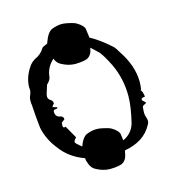

<svg xmlns="http://www.w3.org/2000/svg" viewBox="-100 -674 756 828"><g transform="rotate(-15 278.0 -260.0)"><path d="M443.8 -329.6 446.8 -331.1 444.3 -331.5ZM377 -35.6Q417 -53.7 430.2 -95.7Q447.8 -168 447.8 -215.8Q447.8 -292 416 -359.9Q390.6 -411.1 375 -428.2Q368.2 -435.1 342.8 -458.5Q339.8 -442.4 336.9 -436.5Q329.6 -421.9 318.4 -416Q308.6 -410.6 282.2 -408.2Q272.5 -407.2 263.2 -407.2Q231.9 -407.2 200.7 -424.8Q184.6 -433.1 176.8 -453.6Q173.8 -451.2 171.4 -448.2Q171.4 -447.3 170.4 -447.3Q144.5 -419.9 140.6 -385.7Q140.1 -369.6 121.6 -352.5Q113.3 -324.7 110.8 -318.4Q107.9 -310.1 107.9 -301.8Q107.9 -291 120.6 -283.7Q128.9 -277.8 128.9 -268.1Q128.9 -264.2 123 -260.3Q122.1 -259.3 119.1 -252.9L139.2 -247.1Q138.7 -240.7 129.2 -240.7Q119.6 -240.7 119.6 -231.9Q119.6 -208.5 141.6 -205.1Q154.8 -203.1 155.3 -189L140.6 -177.7L139.6 -165Q139.6 -155.3 146.5 -155.3Q148.9 -155.3 151.9 -156.7L183.6 -101.1Q172.4 -88.9 172.4 -83.5Q172.4 -78.1 179.2 -72.3Q189 -63.5 199.2 -55.7Q201.7 -62 205.1 -70.3Q215.8 -93.8 231 -102.1Q255.9 -112.3 277.8 -112.3Q294.9 -112.3 326.2 -103.5Q339.4 -100.6 356 -87.4Q373.5 -73.2 373.5 -62ZM349.6 -502Q391.1 -479.5 434.6 -440.9Q444.3 -433.1 450 -424.6Q455.6 -416 460.4 -407.7Q510.7 -333 510.7 -261.2Q510.7 -244.1 507.8 -227.1Q505.4 -227.1 505.4 -224.1V-223.1Q512.2 -221.2 516.1 -193.8Q505.4 -192.4 502.2 -190.2Q499 -188 499 -185.1Q499 -180.2 506.1 -175Q513.2 -169.9 513.2 -167Q513.2 -164.6 504.6 -160.9Q496.1 -157.2 495.6 -151.1Q495.1 -145 494.6 -139.2Q494.1 -133.3 494.1 -127.4Q494.1 -114.7 499 -103Q501.5 -96.2 501.5 -89.8Q501.5 -80.6 495.6 -71.8Q461.4 -7.3 372.6 8.3Q368.2 32.7 364.7 40Q357.4 54.7 346.2 60.5Q336.4 65.9 310.1 68.4Q300.3 69.3 291 69.3Q259.8 69.3 228.5 51.8Q211.9 43.5 204.1 22Q201.2 14.6 199.2 7.3Q198.2 3.9 197.8 -3.9Q130.9 -27.3 91.8 -81.5Q55.7 -126.5 44.4 -181.2Q40 -215.8 35.6 -285.2Q34.2 -293.9 34.2 -303.2Q34.2 -316.4 39.3 -327.4Q44.4 -338.4 44.9 -348.1Q43.9 -354.5 43.9 -360.8Q43.9 -404.8 73.7 -448.7Q83.5 -462.9 99.6 -472.7Q127.9 -484.9 142.1 -508.8Q144.5 -513.7 154.3 -517.6Q161.1 -521 168 -523.4V-524.4Q171.4 -531.7 177.2 -546.9Q188 -570.3 203.1 -578.6Q228 -588.9 250 -588.9Q267.1 -588.9 298.3 -580.1Q311.5 -577.1 328.1 -564Q345.7 -549.8 345.7 -538.6L350.1 -504.9Q350.1 -503.4 349.6 -502Z"/></g></svg>

Font: Kurland
Style: Regular
Weight: 400
Designer: GGBot
Version: 0.22